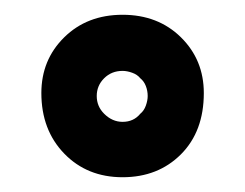

<svg xmlns="http://www.w3.org/2000/svg" viewBox="-20 -744 332 260"><path d="M36 -618Q36 -663 67 -693.5Q98 -724 146 -724Q194 -724 225 -693.5Q256 -663 256 -618Q256 -566 225 -535Q194 -504 146 -504Q98 -504 67 -536Q36 -568 36 -618ZM121 -638Q111 -628 111 -614Q111 -600 121 -590Q132 -579 146 -579Q161 -579 170 -590Q175 -594 177.5 -601Q180 -608 180 -614Q180 -621 177.5 -627.5Q175 -634 170 -638Q166 -643 159 -645.5Q152 -648 146 -648Q131 -648 121 -638Z"/></svg>

Font: Raleway Thin ExtraBold
Style: Regular
Weight: 800
Version: Version 4.026